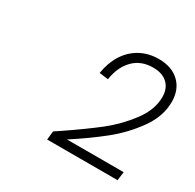

<svg xmlns="http://www.w3.org/2000/svg" viewBox="-103 -1022 655 645"><g transform="rotate(30 225.0 -699.0)"><path d="M178.5 -537.5Q247 -584 294.5 -621.2Q342 -658.5 378.5 -707Q415 -755.5 415 -805Q415 -837.5 395.2 -856.5Q375.5 -875.5 339 -875.5Q292.5 -875.5 263.2 -845.8Q234 -816 226.5 -765.5L192 -770Q198 -810.5 217.5 -842.2Q237 -874 268.8 -892Q300.5 -910 341.5 -910Q392 -910 421.2 -882Q450.5 -854 450.5 -806.5Q450.5 -750.5 413 -698Q375.5 -645.5 324.5 -604.5Q273.5 -563.5 208.5 -521.5H428.5L424 -488H151L154.5 -521.5Z"/></g></svg>

Font: HK Grotesk Light
Style: Italic
Weight: 300
Italic angle: -16°
Designer: Alfredo Marco Pradil
Foundry: Hanken Design Co.
Version: Version 3.001